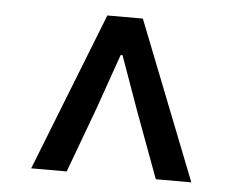

<svg xmlns="http://www.w3.org/2000/svg" viewBox="-40 -799 649 528"><g transform="rotate(5 285.0 -534.5)"><path d="M64 -316H162L229 -497L282 -648H287L341 -497L408 -316H506L334 -753H236Z"/></g></svg>

Font: Genne Gothic Medium
Style: Regular
Weight: 500
Designer: Ryoko NISHIZUKA (kana & ideographs); Paul D. Hunt (Latin, Greek & Cyrillic); Wenlong ZHANG (bopomofo); Sandoll Communica
Foundry: Adobe Systems Incorporated
Version: Version 1.004;PS 1.004;hotconv 16.6.51;makeotf.lib2.5.65220